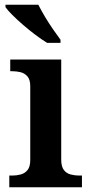

<svg xmlns="http://www.w3.org/2000/svg" viewBox="-20 -786 380 806"><path d="M19 0V-49H32Q49 -49 66.5 -53.5Q84 -58 95.5 -72Q107 -86 107 -114V-424Q107 -452 95 -465.5Q83 -479 66 -483Q49 -487 32 -487H23V-536H237V-116Q237 -87 248 -72.5Q259 -58 277 -53.5Q295 -49 312 -49H324V0ZM178 -606Q155 -620 129 -639.5Q103 -659 77.5 -681Q52 -703 32 -723Q12 -743 3 -756V-766H141Q152 -744 168 -717Q184 -690 202 -664Q220 -638 234 -619V-606Z"/></svg>

Font: Noto Serif Bengali SemiBold
Style: Regular
Weight: 600
Version: Version 2.003